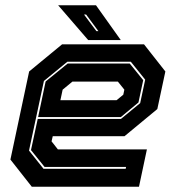

<svg xmlns="http://www.w3.org/2000/svg" viewBox="-20 -708 666 728"><path d="M526 -540 607 -437 576.5 -294.5 452 -191.5H180L175.5 -172L199.5 -141.5H537L507 0H100.5L19.5 -103L90.5 -437L215.5 -540ZM472 -467 523 -404 505 -319.5 438 -264H124.5L153 -399L236.5 -467ZM476 -474H235.5L146.5 -401L90 -137L145 -68H456.5L458 -75H149L97.5 -139L123 -257H438.5L511.5 -317L530.5 -406ZM427 -398.5H254.5L217.5 -368L209 -328H422L447.5 -349L451.5 -368ZM438 -556H314.5L200.5 -688H344ZM353 -590 306.5 -653H298.5L345.5 -590Z"/></svg>

Font: Tourney ExtraBold
Style: Italic
Weight: 800
Italic angle: -12°
Version: Version 1.015